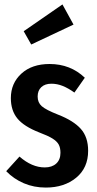

<svg xmlns="http://www.w3.org/2000/svg" viewBox="-20 -832 438 867"><path d="M363 -481 316 -414Q288 -434 263 -444Q238 -454 212 -454Q183 -454 166.5 -438.5Q150 -423 150 -396Q150 -369 168.5 -352.5Q187 -336 243 -314Q312 -287 345 -250Q378 -213 378 -151Q378 -74 324 -29.5Q270 15 187 15Q133 15 87.5 -4.5Q42 -24 8 -59L68 -125Q124 -76 182 -76Q215 -76 234 -93.5Q253 -111 253 -142Q253 -165 245 -179.5Q237 -194 217 -206.5Q197 -219 157 -234Q88 -261 58.5 -297Q29 -333 29 -389Q29 -456 76.5 -499.5Q124 -543 204 -543Q298 -543 363 -481ZM312 -721 121 -631 87 -691 262 -812Z"/></svg>

Font: Fira Sans Compressed Medium
Style: Regular
Weight: 500
Width: 1
Designer: bBox Type GmbH & Carrois Corporate GbR & Edenspiekermann AG
Foundry: bBox Type GmbH & Carrois Corporate GbR & Edenspiekermann AG
Version: Version 4.301